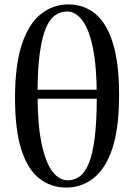

<svg xmlns="http://www.w3.org/2000/svg" viewBox="-20 -833 607 869"><path d="M280 16Q210 16 157.5 -25.5Q105 -67 76.5 -156Q48 -245 48 -389Q48 -542 80 -635.5Q112 -729 167 -771Q222 -813 289 -813Q360 -813 411.5 -770.5Q463 -728 491 -637.5Q519 -547 519 -403Q519 -251 488 -159.5Q457 -68 402.5 -26Q348 16 280 16ZM287 -17Q316 -17 340 -34Q364 -51 381.5 -92.5Q399 -134 408.5 -208Q418 -282 418 -394Q418 -531 400.5 -616Q383 -701 352.5 -741Q322 -781 284 -781Q254 -781 229.5 -764Q205 -747 187.5 -705.5Q170 -664 160 -592Q150 -520 150 -409Q150 -268 168.5 -182Q187 -96 217.5 -56.5Q248 -17 287 -17ZM86 -386V-427H485V-386Z"/></svg>

Font: Noto Serif KR SemiBold
Style: Regular
Weight: 600
Designer: Ryoko NISHIZUKA 西塚涼子 (kana & ideographs); Frank Grießhammer (Latin, Greek & Cyrillic); Wenlong ZHANG 张文龙 (bopomofo); San
Foundry: Adobe
Version: Version 2.003-H1;hotconv 1.1.1;makeotfexe 2.6.0